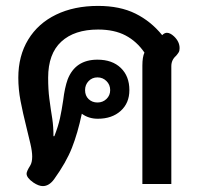

<svg xmlns="http://www.w3.org/2000/svg" viewBox="-20 -623 677 650"><path d="M462 -401Q462 -430 469 -445Q443 -483 405 -503Q367 -523 312 -523Q232 -523 187.5 -482Q143 -441 143 -360Q143 -320 147 -289.5Q151 -259 152 -253Q153 -248 157 -221Q161 -194 161 -162H164Q177 -195 183 -222.5Q189 -250 194 -284Q199 -326 209 -354Q235 -421 310 -421Q360 -421 389 -393Q418 -365 418 -318Q418 -274 388.5 -247.5Q359 -221 311 -221Q280 -221 257 -238Q243 -172 223.5 -122.5Q204 -73 163 -16Q146 7 125 7Q111 7 93 -5Q70 -21 70 -35Q70 -43 82 -62Q89 -73 89 -93Q89 -110 83 -136Q77 -162 70 -190Q57 -242 49.5 -281.5Q42 -321 42 -360Q42 -434 75.5 -489Q109 -544 170 -573.5Q231 -603 312 -603Q386 -603 438.5 -577Q491 -551 529 -504Q537 -512 545 -512Q556 -512 569 -500Q588 -482 588 -460Q588 -451 585 -446Q582 -441 576 -434Q560 -420 560 -399V0H462ZM353 -318Q353 -336 340.5 -348.5Q328 -361 310 -361Q292 -361 280 -348.5Q268 -336 268 -318Q268 -299 280 -287.5Q292 -276 310 -276Q328 -276 340.5 -288Q353 -300 353 -318Z"/></svg>

Font: Niramit Medium
Style: Regular
Weight: 500
Designer: Katatrad Aksorn Co.,Ltd.
Foundry: Cadson Demak Co.,Ltd.
Version: Version 1.000; ttfautohint (v1.6)